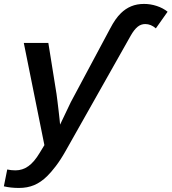

<svg xmlns="http://www.w3.org/2000/svg" viewBox="-66 -746 871 974"><path d="M30.3 207.5Q-11.2 207.5 -46.4 199.2L-29.3 113.8Q-9.8 118.2 12.7 118.2Q48.3 118.2 78.1 96.9Q107.9 75.7 135.7 28.8L159.2 -9.8L54.7 -528.3H179.2L220.7 -269.5Q222.7 -254.4 225.6 -231.9Q228.5 -209.5 231.2 -185.3Q233.9 -161.1 236.1 -141.8Q238.3 -122.6 238.8 -113.8L293 -227.5L492.2 -600.1Q519.5 -652.8 547.9 -679.7Q570.8 -702.1 599.6 -714.1Q628.4 -726.1 664.6 -726.1Q697.3 -726.1 728.8 -715.8Q760.3 -705.6 784.2 -686.5L724.6 -602.1Q699.7 -624 670.9 -624Q648.9 -624 631.8 -609.9Q614.7 -595.7 598.1 -566.9L267.6 18.6Q241.2 65.4 217 96.9Q192.9 128.4 173.3 147.5Q141.6 178.7 107.2 193.1Q72.8 207.5 30.3 207.5Z"/></svg>

Font: Arimo SemiBold
Style: Italic
Weight: 600
Italic angle: -12°
Version: Version 1.33